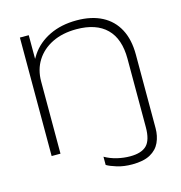

<svg xmlns="http://www.w3.org/2000/svg" viewBox="-132 -880 1107 1174"><g transform="rotate(-15 422.0 -292.5)"><path d="M97 -750H153V-600Q160 -613 169 -626Q212 -690 286.5 -726Q361 -762 458 -762Q552 -762 618.5 -727.5Q685 -693 720 -627Q755 -561 755 -466V0Q755 49 736.5 89.5Q718 130 675.5 153.5Q633 177 561 177Q508 177 465.5 164Q423 151 402 138V86Q437 106 478.5 116Q520 126 561 126Q633 126 666 93Q699 60 699 -22V-455Q699 -581 633.5 -645.5Q568 -710 443 -710Q355 -710 290 -678Q225 -646 189 -589Q153 -532 153 -457V0H97Z"/></g></svg>

Font: Bounded
Style: Regular
Weight: 200
Designer: Vlad Churkin
Version: Version 1.0